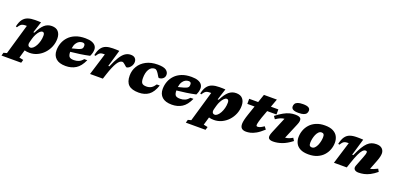

<svg xmlns="http://www.w3.org/2000/svg" viewBox="-31 -1875 6599 3220"><g transform="rotate(20 3268.5 -265.0)"><path d="M327.5 162 311 217.5H-40.5L-25.5 162.5L31.5 147L189 -395Q185 -395.5 178.5 -395.5Q143.5 -395.5 121 -390.5Q98.5 -385.5 80.5 -369Q62.5 -352.5 40 -317L19 -324.5Q37 -407.5 71.5 -453.2Q106 -499 159.2 -517.2Q212.5 -535.5 286 -535.5Q321.5 -535.5 344 -535Q366.5 -534.5 392.5 -532.5L327.5 -332H346.5Q400 -440.5 455.8 -488.8Q511.5 -537 586 -537Q665 -537 704 -491Q743 -445 743 -367Q743 -291 714.8 -222.2Q686.5 -153.5 637 -100.2Q587.5 -47 522.5 -16.2Q457.5 14.5 384.5 14.5Q333 14.5 295 3L253.5 146.5ZM328 -166Q323.5 -149 322 -139.8Q320.5 -130.5 320.5 -123.5Q320.5 -100 332.8 -86.5Q345 -73 366.5 -73Q391.5 -73 416.5 -95.2Q441.5 -117.5 462 -155.2Q482.5 -193 494.8 -240Q507 -287 507 -336.5Q507 -393.5 470 -393.5Q446 -393.5 421.2 -368.5Q396.5 -343.5 375.5 -303.8Q354.5 -264 342.5 -219.5Z M1338.5 -201Q1284.5 -80.5 1207 -32.8Q1129.5 15 1027.5 15Q911.5 15 853.8 -37.5Q796 -90 796 -181Q796 -249.5 819.2 -313Q842.5 -376.5 890 -427.2Q937.5 -478 1010.8 -507.5Q1084 -537 1184.5 -537Q1258 -537 1303 -519.5Q1348 -502 1368.8 -472.8Q1389.5 -443.5 1389.5 -407.5Q1389.5 -381.5 1382.8 -352Q1376 -322.5 1358.5 -287Q1276.5 -269 1189.8 -256.2Q1103 -243.5 1020.5 -235.5Q1021 -173.5 1042.5 -149.5Q1064 -125.5 1125 -125.5Q1173.5 -125.5 1212.2 -142.5Q1251 -159.5 1284 -201ZM1162 -454.5Q1132 -454.5 1103.2 -438.8Q1074.5 -423 1053.2 -388.5Q1032 -354 1024 -298Q1090 -313 1127.2 -324.8Q1164.5 -336.5 1181.8 -348.2Q1199 -360 1203.5 -375Q1208 -390 1208 -411.5Q1208 -454.5 1162 -454.5Z M1581.5 -393.5H1574Q1541.5 -393.5 1520.5 -389Q1499.5 -384.5 1482.2 -368.2Q1465 -352 1443 -316.5L1419.5 -322.5Q1437.5 -406 1469.8 -452Q1502 -498 1552.5 -516.5Q1603 -535 1675 -535Q1703 -535 1721 -534.8Q1739 -534.5 1754.5 -533.8Q1770 -533 1789.5 -531.5L1701.5 -231.5H1722Q1768.5 -343.5 1810.5 -410.5Q1852.5 -477.5 1897 -507.2Q1941.5 -537 1995 -537Q2046.5 -537 2072.2 -510.8Q2098 -484.5 2098 -443Q2098 -411 2082 -381.2Q2066 -351.5 2042 -332.5Q2018 -313.5 1993.5 -313.5Q1990.5 -313.5 1977.8 -325Q1965 -336.5 1952 -348Q1939 -359.5 1925.2 -368.5Q1911.5 -377.5 1901 -377.5Q1854.5 -377.5 1810.5 -306.5Q1766.5 -235.5 1718 -87.5L1689.5 0H1460.5Z M2452 -455Q2388.5 -455 2353 -395.8Q2317.5 -336.5 2317.5 -241Q2317.5 -176 2339.2 -150.8Q2361 -125.5 2419 -125.5Q2470 -125.5 2505.8 -147.8Q2541.5 -170 2572.5 -218H2625.5Q2581.5 -89 2509.5 -37Q2437.5 15 2332 15Q2208.5 15 2151.2 -37.5Q2094 -90 2094 -203Q2094 -294.5 2139.2 -370.2Q2184.5 -446 2270.2 -491.5Q2356 -537 2477.5 -537Q2583.5 -537 2627 -504.8Q2670.5 -472.5 2670.5 -425.5Q2670.5 -382.5 2640.2 -356.8Q2610 -331 2568.5 -331Q2560.5 -331 2548.8 -352Q2537 -373 2522 -396Q2507 -419.5 2489.8 -437.2Q2472.5 -455 2452 -455Z M3233.5 -201Q3179.5 -80.5 3102 -32.8Q3024.5 15 2922.5 15Q2806.5 15 2748.8 -37.5Q2691 -90 2691 -181Q2691 -249.5 2714.2 -313Q2737.5 -376.5 2785 -427.2Q2832.5 -478 2905.8 -507.5Q2979 -537 3079.5 -537Q3153 -537 3198 -519.5Q3243 -502 3263.8 -472.8Q3284.5 -443.5 3284.5 -407.5Q3284.5 -381.5 3277.8 -352Q3271 -322.5 3253.5 -287Q3171.5 -269 3084.8 -256.2Q2998 -243.5 2915.5 -235.5Q2916 -173.5 2937.5 -149.5Q2959 -125.5 3020 -125.5Q3068.5 -125.5 3107.2 -142.5Q3146 -159.5 3179 -201ZM3057 -454.5Q3027 -454.5 2998.2 -438.8Q2969.5 -423 2948.2 -388.5Q2927 -354 2919 -298Q2985 -313 3022.2 -324.8Q3059.5 -336.5 3076.8 -348.2Q3094 -360 3098.5 -375Q3103 -390 3103 -411.5Q3103 -454.5 3057 -454.5Z M3617.5 162 3601 217.5H3249.5L3264.5 162.5L3321.5 147L3479 -395Q3475 -395.5 3468.5 -395.5Q3433.5 -395.5 3411 -390.5Q3388.5 -385.5 3370.5 -369Q3352.5 -352.5 3330 -317L3309 -324.5Q3327 -407.5 3361.5 -453.2Q3396 -499 3449.2 -517.2Q3502.5 -535.5 3576 -535.5Q3611.5 -535.5 3634 -535Q3656.5 -534.5 3682.5 -532.5L3617.5 -332H3636.5Q3690 -440.5 3745.8 -488.8Q3801.5 -537 3876 -537Q3955 -537 3994 -491Q4033 -445 4033 -367Q4033 -291 4004.8 -222.2Q3976.5 -153.5 3927 -100.2Q3877.5 -47 3812.5 -16.2Q3747.5 14.5 3674.5 14.5Q3623 14.5 3585 3L3543.5 146.5ZM3618 -166Q3613.5 -149 3612 -139.8Q3610.5 -130.5 3610.5 -123.5Q3610.5 -100 3622.8 -86.5Q3635 -73 3656.5 -73Q3681.5 -73 3706.5 -95.2Q3731.5 -117.5 3752 -155.2Q3772.5 -193 3784.8 -240Q3797 -287 3797 -336.5Q3797 -393.5 3760 -393.5Q3736 -393.5 3711.2 -368.5Q3686.5 -343.5 3665.5 -303.8Q3644.5 -264 3632.5 -219.5Z M4111 -431V-522H4271L4321 -668H4552L4498.5 -522H4631.5V-431H4465L4416.5 -299.5Q4400 -250.5 4392 -221.5Q4384 -192.5 4381.5 -177.2Q4379 -162 4379 -153.5Q4379 -138 4385.8 -133.8Q4392.5 -129.5 4405.5 -129.5Q4420 -129.5 4442.5 -137.2Q4465 -145 4514 -178L4550 -131.5Q4477.5 -65 4421.8 -34Q4366 -3 4323.8 6Q4281.5 15 4249 15Q4196 15 4169.2 -9.2Q4142.5 -33.5 4142.5 -87Q4142.5 -145.5 4184 -266.5L4240 -431Z M4839.5 -651.5Q4839.5 -679 4853 -700.5Q4866.5 -722 4900 -734.5Q4933.5 -747 4992.5 -747Q5059 -747 5089.8 -729.5Q5120.5 -712 5120.5 -677.5Q5120.5 -650 5107 -628.5Q5093.5 -607 5060.2 -594.5Q5027 -582 4967.5 -582Q4901 -582 4870.2 -599.5Q4839.5 -617 4839.5 -651.5ZM4663.5 -126.5 4782 -409.5Q4744 -405.5 4710.2 -391Q4676.5 -376.5 4633 -346.5L4599.5 -394Q4670.5 -449.5 4727.2 -480.8Q4784 -512 4832.2 -524.5Q4880.5 -537 4926 -537Q5014 -537 5031 -502.2Q5048 -467.5 5017.5 -395.5L4899.5 -115Q4935.5 -118.5 4966 -129.8Q4996.5 -141 5029.5 -161L5059.5 -113Q4968 -42 4886.8 -13.5Q4805.5 15 4731 15Q4666.5 15 4648.2 -15.5Q4630 -46 4663.5 -126.5Z M5460.5 -537Q5552 -537 5607.8 -508Q5663.5 -479 5688.8 -430.2Q5714 -381.5 5714 -322Q5714 -259 5692.2 -199Q5670.5 -139 5627 -90.8Q5583.5 -42.5 5517.2 -13.8Q5451 15 5361.5 15Q5270 15 5214.2 -14Q5158.5 -43 5133.2 -92Q5108 -141 5108 -200Q5108 -263 5129.8 -323Q5151.5 -383 5195 -431.2Q5238.5 -479.5 5305 -508.2Q5371.5 -537 5460.5 -537ZM5375.5 -114.5Q5405 -114.5 5427.8 -137.5Q5450.5 -160.5 5465.8 -196.2Q5481 -232 5488.8 -271Q5496.5 -310 5496.5 -342Q5496.5 -379 5484.8 -393.2Q5473 -407.5 5446.5 -407.5Q5417 -407.5 5394.2 -384.5Q5371.5 -361.5 5356.2 -325.8Q5341 -290 5333.2 -251Q5325.5 -212 5325.5 -180Q5325.5 -143 5337.5 -128.8Q5349.5 -114.5 5375.5 -114.5Z M5796 -316.5 5772.5 -322.5Q5790.5 -406 5822.8 -452Q5855 -498 5905.5 -516.5Q5956 -535 6028 -535Q6051 -535 6067.5 -534.8Q6084 -534.5 6101.2 -534Q6118.5 -533.5 6142.5 -531.5L6054.5 -231.5H6075Q6116 -324.5 6152 -384.2Q6188 -444 6223.2 -477.2Q6258.5 -510.5 6296.8 -523.8Q6335 -537 6380 -537Q6448.5 -537 6482.2 -503.2Q6516 -469.5 6516 -419.5Q6516 -395.5 6508.2 -360.5Q6500.5 -325.5 6478.5 -269L6417.5 -112Q6443.5 -116.5 6473.8 -128Q6504 -139.5 6545 -160.5L6572 -112.5Q6510 -61.5 6456 -33.8Q6402 -6 6352.5 4.5Q6303 15 6254.5 15Q6204.5 15 6181.5 -10.8Q6158.5 -36.5 6177.5 -85L6244 -255.5Q6261.5 -300 6266.2 -319.2Q6271 -338.5 6271 -350.5Q6271 -374 6245.5 -374Q6218 -374 6191.8 -346.8Q6165.5 -319.5 6136.5 -256.8Q6107.5 -194 6071.5 -86.5L6042.5 0H5813.5L5934.5 -393.5H5927Q5894.5 -393.5 5873.5 -389Q5852.5 -384.5 5835.2 -368.2Q5818 -352 5796 -316.5Z"/></g></svg>

Font: Newsreader Caption ExtraBold
Style: Italic
Weight: 800
Italic angle: -17°
Designer: Hugues Gentile
Foundry: Production Type
Version: Version 1.001